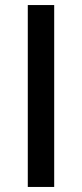

<svg xmlns="http://www.w3.org/2000/svg" viewBox="-20 -740 324 760"><path d="M194.5 0V-720H90V0Z"/></svg>

Font: Manrope SemiBold
Style: Regular
Weight: 600
Designer: Mikhail Sharanda
Foundry: Mikhail Sharanda
Version: Version 4.505